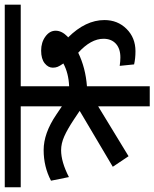

<svg xmlns="http://www.w3.org/2000/svg" viewBox="46 -726 665 827"><g transform="rotate(-90 378.5 -312.5)"><path d="M334 0V-222.2L119.1 -91.3L73.7 -159.2L314.5 -301.8L277.3 -326.7Q235.4 -354.5 204.6 -368.2Q173.8 -381.8 145 -381.8Q94.7 -381.8 29.3 -348.1L13.7 -425.3Q73.7 -457 145.8 -457Q217.8 -457 297.9 -402.8L334 -378.4V-555.7H-14.6V-624.5H772V-555.7H420.4V-347.2Q477.1 -349.6 518.6 -372.1Q507.8 -387.7 504.2 -396.7Q500.5 -405.8 500.5 -417.5Q500.5 -437.5 519.5 -452.6Q538.6 -467.8 574 -467.8Q609.4 -467.8 634.5 -449.5Q659.7 -431.2 659.7 -405.3Q659.7 -379.4 635.3 -355Q632.3 -352.1 630.9 -351.6Q705.6 -276.4 705.6 -195.3Q705.6 -138.2 667.5 -99.9Q629.4 -61.5 571.3 -61.5Q540 -61.5 514.6 -67.4L508.3 -129.4Q527.8 -126.5 544.9 -126.5Q582.5 -126.5 603.8 -146Q625 -165.5 625 -199.2Q625 -253.4 564.9 -308.1Q499.5 -276.4 420.4 -270.5V0Z"/></g></svg>

Font: Yantramanav
Style: Regular
Weight: 400
Version: Version 1.001;PS 1.0;hotconv 1.0.72;makeotf.lib2.5.5900; ttf